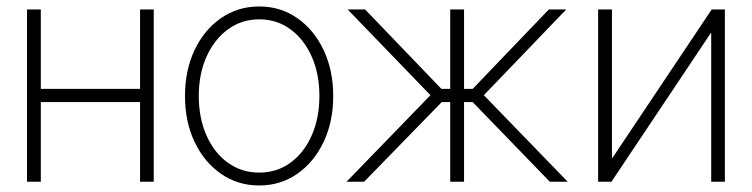

<svg xmlns="http://www.w3.org/2000/svg" viewBox="-20 -565 2338 597"><path d="M106.9 -535.6V-288.6H415.5V-535.6H458V0H415.5V-247.6H106.9V0H64V-535.6Z M786.1 11.7Q719.2 11.7 667 -24.7Q614.7 -61 585 -123.8Q555.2 -186.5 555.2 -266.6Q555.2 -346.7 585 -409.4Q614.7 -472.2 667 -508.5Q719.2 -544.9 786.1 -544.9Q852.5 -544.9 904.5 -508.5Q956.5 -472.2 986.3 -409.2Q1016.1 -346.2 1016.1 -266.6Q1016.1 -186.5 986.3 -123.8Q956.5 -61 904.5 -24.7Q852.5 11.7 786.1 11.7ZM786.1 -28.3Q840.8 -28.3 883.1 -59.1Q925.3 -89.8 949.2 -143.8Q973.1 -197.8 973.1 -266.6Q973.1 -335.4 949.2 -389.2Q925.3 -442.9 883.1 -473.9Q840.8 -504.9 786.1 -504.9Q731.4 -504.9 689 -473.9Q646.5 -442.9 622.3 -389.2Q598.1 -335.4 598.1 -266.6Q598.1 -197.8 622.1 -143.8Q646 -89.8 688.5 -59.1Q731 -28.3 786.1 -28.3Z M1057.6 0 1318.4 -269 1061 -535.6H1115.2L1352.5 -288.6H1379.9V-535.6H1422.9V-288.6H1449.7L1686.5 -535.6H1740.7L1484.4 -269L1745.1 0H1689.5L1449.7 -247.6H1422.9V0H1379.9V-247.6H1353.5L1112.3 0Z M2233.9 0H2191.4V-461.9H2189.9L1881.3 0H1839.8V-535.6H1882.8V-73.2H1883.8L2192.9 -535.6H2233.9Z"/></svg>

Font: Inter Display Extra Light
Style: Regular
Weight: 200
Designer: Rasmus Andersson
Foundry: rsms
Version: Version 4.000;git-4fc901f